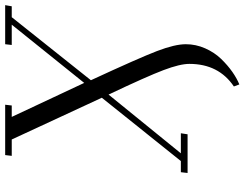

<svg xmlns="http://www.w3.org/2000/svg" viewBox="-121 -621 941 739"><g transform="rotate(-90 349.5 -251.5)"><path d="M53.2 0 56.2 -25.9H99.1L342.8 -330.1L182.1 -676.8H119.1L122.1 -702.1H315.9L313 -676.8H269L399.9 -397.9L624 -676.8H545.9L548.8 -702.1H699.2L694.8 -676.8H652.8L410.2 -372.1Q496.1 -186.5 522.5 -117.7Q548.8 -48.8 548.8 -6.8Q548.8 31.7 533 67.6Q517.1 103.5 492.2 129.2Q467.3 154.8 442.1 172.4Q417 189.9 394 199.2L386.2 178.2Q473.1 119.6 473.1 6.8Q473.1 -29.3 449.2 -92.5Q425.3 -155.8 355 -304.2L128.9 -25.9H206.1L202.1 0Z"/></g></svg>

Font: Dehuti Alt
Style: Italic
Weight: 400
Version: Version 1.2